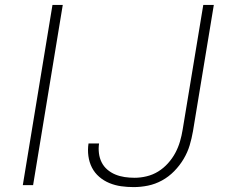

<svg xmlns="http://www.w3.org/2000/svg" viewBox="-20 -755 940 783"><path d="M73 0 194 -735H236L115 0ZM525 8Q499 8 474 4.5Q449 1 426 -8.5Q403 -18 384.5 -34Q366 -50 355 -71.5Q344 -93 340.5 -118.5Q337 -144 341 -170H384Q381 -150 383.5 -130Q386 -110 394.5 -93Q403 -76 417.5 -63.5Q432 -51 450 -43.5Q468 -36 488 -33Q508 -30 529 -30Q553 -30 578 -36Q603 -42 625 -55.5Q647 -69 665 -89Q683 -109 695 -131.5Q707 -154 714 -178Q721 -202 725 -227L809 -735H852L767 -220Q762 -191 753.5 -162.5Q745 -134 729 -107Q713 -80 690.5 -57Q668 -34 640.5 -19Q613 -4 583.5 2Q554 8 525 8Z"/></svg>

Font: Iosevka Aile Extralight
Style: Italic
Weight: 200
Italic angle: -9°
Designer: Belleve Invis
Foundry: Belleve Invis
Version: Version 31.1.0; ttfautohint (v1.8.4)